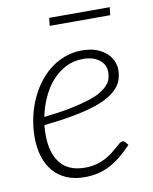

<svg xmlns="http://www.w3.org/2000/svg" viewBox="-77 -717 623 783"><g transform="rotate(-10 234.0 -325.5)"><path d="M37.5 0ZM421.5 -402.5Q421.5 -382 416 -363.5Q410.5 -345 396.5 -328.5Q382.5 -312 358.5 -297.2Q334.5 -282.5 297 -270.2Q259.5 -258 207.5 -248.2Q155.5 -238.5 85.5 -231Q84.5 -220.5 84 -210.2Q83.5 -200 83.5 -190Q83.5 -115.5 117.2 -73.5Q151 -31.5 219 -31.5Q245.5 -31.5 266.8 -37.2Q288 -43 304.8 -52Q321.5 -61 334.2 -71Q347 -81 357 -90Q367 -99 374.2 -104.8Q381.5 -110.5 387.5 -110.5Q393.5 -110.5 398 -105.5L409 -92.5Q384.5 -66.5 361.2 -47.8Q338 -29 314.2 -17Q290.5 -5 265 0.8Q239.5 6.5 210.5 6.5Q169 6.5 136.8 -7.2Q104.5 -21 82.5 -46.2Q60.5 -71.5 49 -107.8Q37.5 -144 37.5 -189Q37.5 -226.5 45 -264.5Q52.5 -302.5 67.2 -337.5Q82 -372.5 103.8 -403Q125.5 -433.5 153.5 -456Q181.5 -478.5 215.5 -491.5Q249.5 -504.5 289 -504.5Q325.5 -504.5 350.8 -494.2Q376 -484 391.8 -468.8Q407.5 -453.5 414.5 -435.8Q421.5 -418 421.5 -402.5ZM286.5 -469.5Q246.5 -469.5 214.2 -452.5Q182 -435.5 157.2 -407.2Q132.5 -379 115.8 -341.8Q99 -304.5 91 -264Q154.5 -271 200.5 -280.2Q246.5 -289.5 278.5 -299.8Q310.5 -310 330.2 -322Q350 -334 361 -346.8Q372 -359.5 375.8 -373Q379.5 -386.5 379.5 -401Q379.5 -411.5 374.8 -423.8Q370 -436 359 -446Q348 -456 330.2 -462.8Q312.5 -469.5 286.5 -469.5ZM180.5 -658.5H431.5L427.5 -626H177Z"/></g></svg>

Font: Lato Light
Style: Italic
Weight: 300
Italic angle: -7°
Designer: Lukasz Dziedzic
Foundry: tyPoland Lukasz Dziedzic
Version: Version 2.007; 2014-02-27